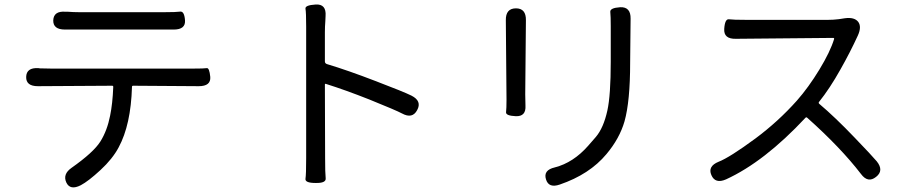

<svg xmlns="http://www.w3.org/2000/svg" viewBox="-20 -788 4040 851"><path d="M338 33Q291 57 274 21Q257 -16 297 -44Q395 -113 425 -161Q455 -209 468 -275Q479 -328 482 -403Q482 -408 477 -408L148 -406Q95 -406 96 -447Q97 -489 150 -486L157 -485Q182 -484 207 -484H837Q885 -484 896.5 -486Q908 -488 912 -447Q915 -406 861 -406L570 -408Q565 -408 565 -403Q560 -235 506 -135Q479 -84 425.5 -34.5Q372 15 338 33ZM268 -657Q215 -657 216 -698Q218 -740 270 -736H280Q305 -734 330 -734H710Q760 -734 778.5 -736.5Q797 -739 800 -698Q803 -657 750 -657Z M1379 23Q1331 23 1334 4Q1337 -15 1337 -88V-670Q1337 -733 1334 -749Q1331 -765 1379 -768Q1427 -771 1423 -717L1422 -695Q1420 -670 1420 -645V-516Q1420 -507 1429 -504Q1522 -476 1644 -429Q1770 -381 1804 -364Q1851 -340 1829 -300Q1808 -260 1762 -285Q1736 -299 1617 -347Q1511 -389 1425 -416Q1420 -418 1420 -413L1421 -88Q1421 -20 1423.5 2Q1426 24 1379 23Z M2461 30Q2412 47 2400 7Q2387 -34 2439 -46Q2521 -67 2587 -142Q2604 -161 2621 -181Q2655 -221 2672 -298Q2687 -366 2687 -514V-672Q2687 -717 2685 -735Q2683 -753 2729 -756Q2776 -758 2775 -705L2773 -510Q2773 -339 2748 -250Q2726 -174 2668 -105Q2593 -15 2461 30ZM2266 -273Q2221 -275 2223 -291Q2225 -307 2225 -346L2222 -698Q2221 -751 2267 -751Q2312 -751 2311 -698L2308 -370Q2308 -345 2309 -320Q2312 -271 2266 -273Z M3863 -4Q3827 25 3796 -17Q3706 -134 3558 -266Q3554 -270 3550 -266Q3368 -71 3198 7Q3150 28 3133 -12Q3116 -51 3165 -71Q3214 -90 3328 -174Q3429 -249 3512 -342Q3564 -401 3612 -480Q3660 -559 3677 -615Q3678 -620 3673 -620L3241 -616Q3187 -615 3190 -660Q3193 -705 3211 -702.5Q3229 -700 3288 -700H3650Q3674 -700 3698 -703L3724 -707Q3767 -713 3784 -691Q3800 -669 3782 -630Q3748 -556 3705 -480Q3658 -396 3610 -336Q3607 -332 3611 -328Q3681 -269 3768 -178Q3845 -98 3866 -73Q3899 -32 3863 -4Z"/></svg>

Font: Resource Han Rounded JP
Style: Regular
Weight: 400
Designer: Cyano Hao (round all glyphs); Ryoko NISHIZUKA 西塚涼子 (kana, bopomofo & ideographs); Paul D. Hunt (Latin, Greek & Cyrillic)
Foundry: Cyano Hao
Version: 0.990